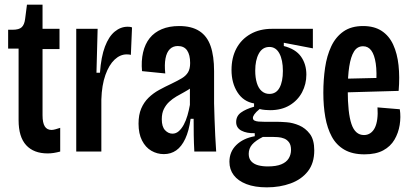

<svg xmlns="http://www.w3.org/2000/svg" viewBox="-20 -652 1768 826"><path d="M185 8Q125 8 92.5 -27.5Q60 -63 60 -135V-443H15V-524H34Q62 -524 73.5 -535Q85 -546 88 -570L96 -632H163V-528H236V-441H163V-156Q163 -124 172.5 -108.5Q182 -93 202 -93Q208 -93 217.5 -95.5Q227 -98 239 -102V0Q224 4 211 6Q198 8 185 8Z M308 0V-299V-528H400L395 -339H410Q415 -408 431.5 -451.5Q448 -495 473.5 -516Q499 -537 529 -537Q534 -537 538.5 -536.5Q543 -536 548 -534L543 -416Q540 -417 535 -417.5Q530 -418 525 -418Q497 -418 473 -395.5Q449 -373 433.5 -329.5Q418 -286 416 -224V0Z M685 11Q656 11 631 -3.5Q606 -18 591 -47.5Q576 -77 576 -120Q576 -158 587.5 -185Q599 -212 619 -231.5Q639 -251 664.5 -265Q690 -279 718 -292Q745 -305 762.5 -315.5Q780 -326 789 -341Q798 -356 798 -381Q798 -416 785 -435Q772 -454 745 -454Q724 -454 710.5 -440.5Q697 -427 692 -400.5Q687 -374 691 -336L591 -346Q587 -390 595.5 -426.5Q604 -463 624 -488Q644 -513 676 -526.5Q708 -540 751 -540Q804 -540 837.5 -518.5Q871 -497 886 -454Q901 -411 901 -346V-207Q902 -176 903 -140Q904 -104 906 -67.5Q908 -31 910 0H816Q814 -36 813.5 -71Q813 -106 813 -141H800Q793 -89 777 -55Q761 -21 738 -5Q715 11 685 11ZM722 -77Q737 -77 749 -87.5Q761 -98 770.5 -115.5Q780 -133 786.5 -155.5Q793 -178 797 -201V-291L827 -301Q819 -287 804.5 -276Q790 -265 773 -256Q756 -247 739 -237Q722 -227 708 -214Q694 -201 685 -183Q676 -165 676 -139Q676 -107 690 -92Q704 -77 722 -77Z M1128 154Q1076 154 1040 140Q1004 126 985.5 101.5Q967 77 967 44Q967 1 996.5 -28Q1026 -57 1076 -66V-79Q1041 -78 1018.5 -90Q996 -102 996 -127Q996 -153 1017 -168Q1038 -183 1073 -193V-207Q1027 -215 1001.5 -255Q976 -295 976 -351Q976 -404 997 -443.5Q1018 -483 1057.5 -505.5Q1097 -528 1150 -528H1326V-444L1201 -468V-454Q1252 -441 1275 -408.5Q1298 -376 1298 -331Q1298 -290 1279.5 -255Q1261 -220 1226 -199Q1191 -178 1142 -178Q1134 -178 1121 -179Q1108 -180 1097 -183Q1081 -170 1074.5 -160.5Q1068 -151 1068 -145Q1068 -137 1074.5 -133.5Q1081 -130 1092.5 -129Q1104 -128 1119 -128H1174Q1188 -128 1214 -126Q1240 -124 1267 -112.5Q1294 -101 1313 -76Q1332 -51 1332 -5Q1332 50 1304.5 85Q1277 120 1230.5 137Q1184 154 1128 154ZM1132 64Q1168 64 1190 55Q1212 46 1222 29.5Q1232 13 1232 -7Q1232 -28 1223.5 -39.5Q1215 -51 1202.5 -56Q1190 -61 1176 -62Q1162 -63 1152 -63H1111Q1079 -47 1064.5 -30Q1050 -13 1050 10Q1050 30 1061 42Q1072 54 1090.5 59Q1109 64 1132 64ZM1139 -248Q1168 -248 1182.5 -274.5Q1197 -301 1197 -347Q1197 -394 1182 -422Q1167 -450 1139 -450Q1109 -450 1093.5 -421.5Q1078 -393 1078 -348Q1078 -318 1085 -295Q1092 -272 1106 -260Q1120 -248 1139 -248Z M1548 12Q1496 12 1461.5 -8Q1427 -28 1407.5 -64Q1388 -100 1379.5 -148Q1371 -196 1371 -253Q1371 -309 1378.5 -360.5Q1386 -412 1405 -452.5Q1424 -493 1457.5 -516.5Q1491 -540 1542 -540Q1590 -540 1622 -519Q1654 -498 1671.5 -460Q1689 -422 1694.5 -371.5Q1700 -321 1695 -261L1447 -254V-313L1616 -317L1598 -285Q1602 -342 1596.5 -379Q1591 -416 1577.5 -434.5Q1564 -453 1542 -453Q1517 -453 1503 -430.5Q1489 -408 1482.5 -366Q1476 -324 1476 -265Q1476 -166 1492 -118.5Q1508 -71 1546 -71Q1561 -71 1573 -79Q1585 -87 1592.5 -102Q1600 -117 1603 -139.5Q1606 -162 1604 -190L1700 -182Q1705 -149 1699.5 -114.5Q1694 -80 1677 -51Q1660 -22 1628.5 -5Q1597 12 1548 12Z"/></svg>

Font: Bricolage Grotesque 48pt Condensed Medium
Style: Regular
Weight: 500
Width: 3
Designer: Mathieu Triay
Foundry: Atelier Triay
Version: Version 1.001;gftools[0.9.33.dev8+g029e19f]